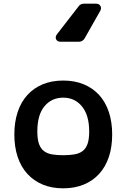

<svg xmlns="http://www.w3.org/2000/svg" viewBox="-20 -1010 688 1044"><path d="M440 -801Q429 -783 409 -783H311Q291 -783 285 -796.5Q279 -810 290 -824L407 -975Q417 -990 437 -990H502Q519 -990 526 -977.5Q533 -965 525 -951ZM324 14Q261 14 212 -6.5Q163 -27 128.5 -65Q94 -103 76 -157Q58 -211 58 -279Q58 -346 76 -400.5Q94 -455 128.5 -493Q163 -531 212 -551.5Q261 -572 324 -572Q386 -572 435.5 -551.5Q485 -531 519.5 -493Q554 -455 572 -400.5Q590 -346 590 -279Q590 -211 572 -157Q554 -103 519.5 -65Q485 -27 435.5 -6.5Q386 14 324 14ZM324 -479Q261 -479 222 -432.5Q183 -386 183 -295Q183 -253 192 -227.5Q201 -202 219 -188.5Q237 -175 263 -170.5Q289 -166 324 -166Q358 -166 384.5 -170.5Q411 -175 429 -188.5Q447 -202 456 -227.5Q465 -253 465 -295Q465 -383 426 -431Q387 -479 324 -479Z"/></svg>

Font: OpenDyslexic3
Style: Bold
Weight: 700
Designer: Abelardo Gonzalez
Version: Version 1.000;PS 001.001;hotconv 1.0.56